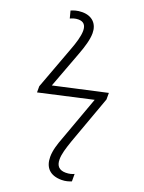

<svg xmlns="http://www.w3.org/2000/svg" viewBox="-180 -849 864 1155"><g transform="rotate(20 252.0 -271.5)"><path d="M366.2 224.1C393.1 224.1 412.1 217.3 428.2 210.9V163.1C416 169.4 397.9 174.8 375 174.8C333.5 174.8 313 153.8 313 111.8C313 77.1 324.7 40 342.8 -13.2L455.1 -323.2V-365.2L117.2 -290L205.1 -524.9C225.1 -578.1 240.2 -627.9 240.2 -668.9C240.2 -727.5 204.1 -767.1 139.2 -767.1C105.5 -767.1 84 -758.3 68.8 -752L81.1 -705.1C94.2 -711.4 112.3 -717.8 131.8 -717.8C165.5 -717.8 182.1 -699.7 182.1 -663.1C182.1 -627.4 167 -579.6 150.9 -537.1L47.9 -259.8V-220.2L389.2 -296.9L286.1 -13.2C268.6 32.2 254.9 75.7 254.9 116.2C254.9 182.6 290 224.1 366.2 224.1Z"/></g></svg>

Font: Noto Reveo Sans
Style: Regular
Weight: 300
Designer: Monotype Design Team
Foundry: Monotype Imaging Inc.
Version: Version 2.007